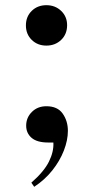

<svg xmlns="http://www.w3.org/2000/svg" viewBox="-20 -550 361 741"><path d="M159 -374Q125 -374 102.5 -396Q80 -418 80 -452Q80 -486 102.5 -508Q125 -530 159 -530Q193 -530 216 -508Q239 -486 239 -453Q239 -418 216 -396Q193 -374 159 -374ZM112 171 101 155Q150 112 169 73.5Q188 35 186 0H166Q123 0 102 -18Q81 -36 81 -65Q81 -96 103 -118Q125 -140 159 -140Q202 -140 222 -111.5Q242 -83 242 -45Q242 -9 226.5 31Q211 71 182 107.5Q153 144 112 171Z"/></svg>

Font: Literata 72pt SemiBold
Style: Regular
Weight: 600
Designer: Latin by Veronika Burian and Jose Scaglione. Greek by Irene Vlachou. Cyrillic by Vera Evstafieva.
Foundry: TypeTogether
Version: Version 3.002